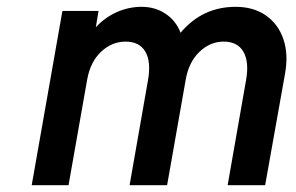

<svg xmlns="http://www.w3.org/2000/svg" viewBox="-20 -543 868 563"><path d="M73 0 163 -511H269L261 -463Q287 -491.5 322 -507.2Q357 -523 395.5 -523Q434.5 -523 465.2 -502.8Q496 -482.5 509.5 -447Q542 -485.5 582.2 -504.2Q622.5 -523 671 -523Q723 -523 759.2 -498Q795.5 -473 810.8 -428.8Q826 -384.5 816 -328L757.5 0H647.5L701.5 -308Q711 -361.5 693.8 -391.2Q676.5 -421 636 -421Q596 -421 564.8 -391Q533.5 -361 524.5 -309L470 0H360L414 -308Q423.5 -362 406.2 -391.5Q389 -421 348 -421Q308 -421 276.2 -391Q244.5 -361 235.5 -309L181 0Z"/></svg>

Font: Overpass SemiBold
Style: Italic
Weight: 600
Italic angle: -10°
Designer: Delve Withrington, Dave Bailey, Thomas Jockin
Foundry: Delve Fonts LLC
Version: Version 4.000